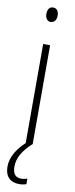

<svg xmlns="http://www.w3.org/2000/svg" viewBox="-104 -759 392 1009"><g transform="rotate(10 92.0 -254.5)"><path d="M94 -727C72 -727 64 -709 64 -688C64 -667 74 -650 93 -650C112 -650 124 -665 124 -689C124 -709 116 -727 94 -727ZM38 132C38 86 60 47 110 0H112V-529H75V0C30 41 2 89 2 138C2 190 30 218 79 218C94 218 107 215 116 212V182C110 185 95 188 83 188C53 188 38 169 38 132Z"/></g></svg>

Font: Noto Sans Sinhala ExtraCondensed ExtraLight
Style: Regular
Weight: 200
Width: 2
Designer: Jelle Bosma - Monotype Design Team
Foundry: Monotype Imaging Inc.
Version: Version 2.006